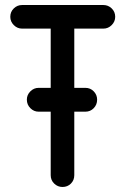

<svg xmlns="http://www.w3.org/2000/svg" viewBox="-20 -745 500 765"><path d="M276 -631V-395H320Q340 -395 353.5 -381Q367 -367 367 -348Q367 -328 353.5 -314Q340 -300 320 -300H276V-47Q276 -27 262.5 -13.5Q249 0 229 0Q210 0 196 -13.5Q182 -27 182 -47V-300H134Q115 -300 101 -314Q87 -328 87 -348Q87 -367 101 -381Q115 -395 134 -395H182V-631H68Q49 -631 35 -645Q21 -659 21 -678Q21 -698 35 -711.5Q49 -725 68 -725H392Q411 -725 425 -711.5Q439 -698 439 -678Q439 -659 425 -645Q411 -631 392 -631Z"/></svg>

Font: VDS
Style: Regular
Weight: 400
Designer: artmaker
Foundry: artmaker
Version: Version 1.000 2009 initial release